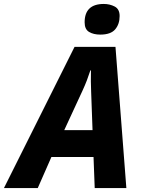

<svg xmlns="http://www.w3.org/2000/svg" viewBox="-77 -951 719 971"><path d="M248 -293 340 -492Q353 -520 362.5 -545Q372 -570 380 -595H383Q382 -567 382.5 -539.5Q383 -512 384 -485L391 -293ZM-57 0H114L183 -157H396L402 0H562L507 -714H300ZM430 -776Q483 -776 505.5 -802.5Q528 -829 528 -870Q528 -905 503 -918Q478 -931 448 -931Q351 -931 351 -838Q351 -803 373.5 -789.5Q396 -776 430 -776Z"/></svg>

Font: Noto Sans Display Extra
Style: Italic
Weight: 800
Italic angle: -12°
Designer: Monotype Design Team
Foundry: Monotype Imaging Inc.
Version: Version 1.900